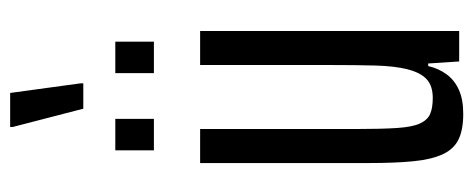

<svg xmlns="http://www.w3.org/2000/svg" viewBox="-297 -627 932 378"><g transform="rotate(-90 169.0 -438.0)"><path d="M134 8Q102 8 83 -1.5Q64 -11 54 -33Q44 -55 40.5 -90.5Q37 -126 37 -178V-510H104V-203Q104 -153 106 -122.5Q108 -92 115 -77Q122 -62 134 -57Q146 -52 165 -52Q189 -52 202 -64Q215 -76 221.5 -101.5Q228 -127 229 -165.5Q230 -204 230 -255V-510H297V0H237L233 -61H228Q223 -40 211.5 -24.5Q200 -9 181 -0.5Q162 8 134 8ZM62 -601V-677H124V-601ZM214 -601V-677H276V-601ZM144 -740 108 -879V-884H175L194 -745V-740Z"/></g></svg>

Font: Saira UltraCondensed Medium
Style: Regular
Weight: 500
Width: 1
Designer: Hector Gatti with collaboration of the Omnibus-Type team
Foundry: Omnibus-Type
Version: Version 1.101